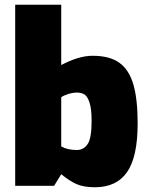

<svg xmlns="http://www.w3.org/2000/svg" viewBox="-20 -783 630 809"><path d="M238 -49 208 0H44V-763H238V-509Q312 -548 370 -548Q442 -548 483 -518.5Q524 -489 542 -427Q560 -365 560 -263Q560 -122 515.5 -58Q471 6 380 6Q332 6 302 -7.5Q272 -21 238 -49ZM366 -273Q366 -325 357 -351.5Q348 -378 335 -385.5Q322 -393 304 -393Q287 -393 266.5 -386.5Q246 -380 238 -373V-166Q264 -151 304 -151Q332 -151 349 -175.5Q366 -200 366 -273Z"/></svg>

Font: Exo Black
Style: Regular
Weight: 900
Designer: Natanael Gama
Foundry: Natanael Gama
Version: Version 1.500; ttfautohint (v1.6)